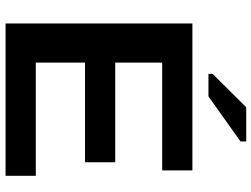

<svg xmlns="http://www.w3.org/2000/svg" viewBox="-130 -796 926 707"><g transform="rotate(90 333.5 -443.0)"><path d="M627.9 -111.3V0H66.9V-688H607.9V-576.7H210.9V-403.8H578.1V-292.5H210.9V-111.3ZM501.5 -865.2 335.4 -747.1H252.4V-762.2L375.5 -886.2H501.5Z"/></g></svg>

Font: Arimo
Style: Bold
Weight: 700
Designer: Steve Matteson
Foundry: Monotype Imaging Inc.
Version: Version 1.33